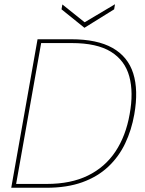

<svg xmlns="http://www.w3.org/2000/svg" viewBox="-20 -885 684 905"><path d="M33 0 157 -700H315Q438 -700 510.5 -659Q583 -618 608 -539Q633 -460 613 -346Q600 -272 570 -209Q540 -146 490 -99Q440 -52 368 -26Q296 0 199 0ZM56 -18H200Q314 -18 394.5 -57.5Q475 -97 524 -170.5Q573 -244 591 -346Q610 -449 589.5 -524.5Q569 -600 503 -641Q437 -682 318 -682H174ZM522 -865 518 -841 378 -754 270 -841 274 -864 379 -780Z"/></svg>

Font: DM Sans 12pt Thin
Style: Italic
Weight: 250
Italic angle: -10°
Version: Version 4.004;gftools[0.9.30]